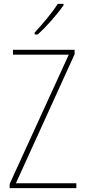

<svg xmlns="http://www.w3.org/2000/svg" viewBox="-20 -971 440 991"><path d="M308 -944V-951H278C246 -901 204 -852 159 -803V-793H175C218 -832 275 -896 308 -944ZM374 0V-25H62L365 -691V-714H47V-689H335L30 -22V0Z"/></svg>

Font: Noto Sans Hebrew Condensed Thin
Style: Regular
Weight: 100
Width: 3
Designer: Monotype Design Team
Foundry: Monotype Imaging Inc.
Version: Version 2.004